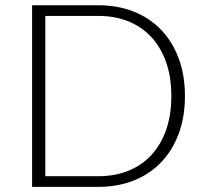

<svg xmlns="http://www.w3.org/2000/svg" viewBox="-20 -728 800 748"><path d="M700.5 -354Q700.5 -272 676 -206.5Q651.5 -141 607 -95Q562.5 -49 500.5 -24.5Q438.5 0 363 0H105V-707.5H363Q438.5 -707.5 500.5 -683Q562.5 -658.5 607 -612.5Q651.5 -566.5 676 -501Q700.5 -435.5 700.5 -354ZM647.5 -354Q647.5 -428 627 -486Q606.5 -544 569.2 -584Q532 -624 479.5 -645Q427 -666 363 -666H156.5V-41.5H363Q427 -41.5 479.5 -62.5Q532 -83.5 569.2 -123.5Q606.5 -163.5 627 -221.5Q647.5 -279.5 647.5 -354Z"/></svg>

Font: Lato Light
Style: Regular
Weight: 300
Designer: Lukasz Dziedzic
Foundry: Lukasz Dziedzic
Version: Version 1.104; Western+Polish opensource